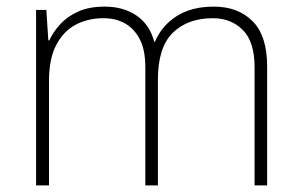

<svg xmlns="http://www.w3.org/2000/svg" viewBox="-20 -560 909 580"><path d="M626 -540Q699 -540 743 -496Q787 -452 787 -359V0H749V-357Q749 -434 713.5 -469.5Q678 -505 623 -505Q547 -505 502 -461Q457 -417 457 -319V0H419V-357Q419 -409 402.5 -441Q386 -473 358 -489Q330 -505 293 -505Q245 -505 208 -485Q171 -465 149.5 -423.5Q128 -382 128 -315V0H89V-530H120L126 -438H129Q141 -464 162 -487Q183 -510 216 -525Q249 -540 296 -540Q353 -540 392.5 -513Q432 -486 446 -434H448Q469 -483 514 -511.5Q559 -540 626 -540Z"/></svg>

Font: Noto Sans Khmer ExtraLight
Style: Regular
Weight: 250
Version: Version 2.003